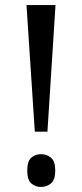

<svg xmlns="http://www.w3.org/2000/svg" viewBox="-20 -734 326 761"><path d="M118 -212 85 -714H200L168 -212ZM143 7Q120 7 104 -7Q88 -21 88 -58Q88 -95 104 -109Q120 -123 143 -123Q165 -123 182 -109Q199 -95 199 -58Q199 -21 182 -7Q165 7 143 7Z"/></svg>

Font: Noto Serif Hebrew ExtraCondensed Medium
Style: Regular
Weight: 500
Width: 2
Designer: Monotype Design Team
Foundry: Monotype Imaging Inc.
Version: Version 2.004; ttfautohint (v1.8.4.7-5d5b)